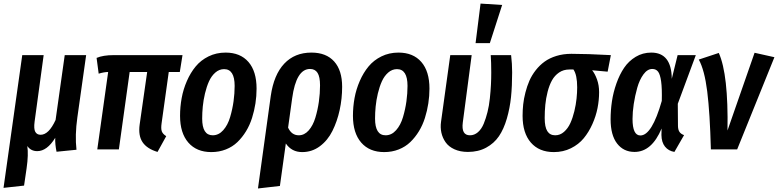

<svg xmlns="http://www.w3.org/2000/svg" viewBox="-32 -838 4364 1077"><path d="M401.9 -179.2Q387.7 -79.1 397 2L285.2 13.2Q276.4 -28.8 277.8 -64.9Q231.9 9.8 176.8 9.8Q141.1 9.8 121.1 -19Q128.4 28.8 117.2 106L103 203.1L-12.2 215.8L92.8 -528.8H212.9L162.1 -155.8Q156.7 -114.7 166 -98.4Q175.3 -82 195.8 -82Q241.7 -82 279.8 -165L331.1 -528.8H451.2Z M914.6 -434.1 874.5 -147Q870.1 -116.7 875.5 -101.6Q880.9 -86.4 900.4 -74.2L851.6 14.2Q792.5 -3.4 767.6 -40.5Q742.7 -77.6 751.5 -140.1L793.5 -434.1H695.3L634.8 0H513.7L574.7 -434.1Q552.2 -434.1 521.5 -424.8L509.8 -513.2Q545.9 -528.8 606.4 -528.8H991.7L976.6 -434.1Z M1153.3 15.1Q1070.8 15.1 1024.4 -38.3Q978 -91.8 978 -188Q978 -238.8 987.1 -288.1Q996.1 -337.4 1016.4 -383.8Q1036.6 -430.2 1065.7 -465.3Q1094.7 -500.5 1137.9 -521.7Q1181.2 -543 1233.4 -543Q1315.9 -543 1361.6 -490.5Q1407.2 -438 1407.2 -340.8Q1407.2 -299.3 1400.9 -258.1Q1394.5 -216.8 1381.8 -176.5Q1369.1 -136.2 1348.1 -101.8Q1327.1 -67.4 1299.8 -41Q1272.5 -14.6 1234.9 0.2Q1197.3 15.1 1153.3 15.1ZM1161.1 -79.1Q1194.8 -79.1 1220.2 -107.7Q1245.6 -136.2 1258.8 -180.9Q1272 -225.6 1278.1 -269.8Q1284.2 -314 1284.2 -356Q1284.2 -450.2 1225.1 -450.2Q1197.8 -450.2 1175.8 -430.9Q1153.8 -411.6 1140.4 -381.8Q1127 -352.1 1117.9 -314Q1108.9 -275.9 1105.5 -240.7Q1102.1 -205.6 1102.1 -172.9Q1102.1 -79.1 1161.1 -79.1Z M1714.8 -543Q1797.9 -543 1842.5 -493.2Q1887.2 -443.4 1887.2 -351.1Q1887.2 -284.7 1873.3 -220.9Q1859.4 -157.2 1832.8 -103.8Q1806.2 -50.3 1762.2 -17.6Q1718.3 15.1 1663.1 15.1Q1604 15.1 1571.3 -33.2L1538.1 205.1L1415 219.2L1486.8 -299.8Q1503.9 -418.9 1562.5 -481Q1621.1 -543 1714.8 -543ZM1644 -79.1Q1675.3 -79.1 1699.5 -106.4Q1723.6 -133.8 1736.8 -177.2Q1750 -220.7 1756.6 -267.1Q1763.2 -313.5 1763.2 -358.9Q1763.2 -407.2 1749.3 -429.2Q1735.4 -451.2 1707 -451.2Q1629.4 -451.2 1606.9 -287.1L1584 -122.1Q1603.5 -79.1 1644 -79.1Z M2123 15.1Q2040.5 15.1 1994.1 -38.3Q1947.8 -91.8 1947.8 -188Q1947.8 -238.8 1956.8 -288.1Q1965.8 -337.4 1986.1 -383.8Q2006.3 -430.2 2035.4 -465.3Q2064.5 -500.5 2107.7 -521.7Q2150.9 -543 2203.1 -543Q2285.6 -543 2331.3 -490.5Q2377 -438 2377 -340.8Q2377 -299.3 2370.6 -258.1Q2364.3 -216.8 2351.6 -176.5Q2338.9 -136.2 2317.9 -101.8Q2296.9 -67.4 2269.5 -41Q2242.2 -14.6 2204.6 0.2Q2167 15.1 2123 15.1ZM2130.9 -79.1Q2164.6 -79.1 2189.9 -107.7Q2215.3 -136.2 2228.5 -180.9Q2241.7 -225.6 2247.8 -269.8Q2253.9 -314 2253.9 -356Q2253.9 -450.2 2194.8 -450.2Q2167.5 -450.2 2145.5 -430.9Q2123.5 -411.6 2110.1 -381.8Q2096.7 -352.1 2087.6 -314Q2078.6 -275.9 2075.2 -240.7Q2071.8 -205.6 2071.8 -172.9Q2071.8 -79.1 2130.9 -79.1Z M2663.6 -817.9 2784.7 -810.1 2715.8 -596.2H2635.7ZM2835 -528.8Q2840.8 -480.5 2840.8 -432.1Q2840.8 -356 2834.5 -293.7Q2828.1 -231.4 2811 -172.6Q2793.9 -113.8 2766.6 -73.7Q2739.3 -33.7 2695.1 -9.8Q2650.9 14.2 2592.8 14.2Q2549.3 14.2 2516.8 -0.7Q2484.4 -15.6 2467.3 -40.3Q2450.2 -64.9 2443.8 -94.2Q2437.5 -123.5 2441.9 -154.8L2493.7 -528.8H2613.8L2564 -150.9Q2554.7 -79.1 2604 -79.1Q2628.9 -79.1 2648.9 -96.4Q2668.9 -113.8 2681.4 -144Q2693.8 -174.3 2702.6 -209.5Q2711.4 -244.6 2715.8 -286.6Q2720.2 -328.6 2721.9 -362.5Q2723.6 -396.5 2723.6 -431.2Q2723.6 -488.8 2720.7 -528.8Z M3074.7 15.1Q2992.2 15.1 2945.8 -38.3Q2899.4 -91.8 2899.4 -188Q2899.4 -220.7 2902.8 -252.4Q2906.2 -284.2 2915.3 -319.3Q2924.3 -354.5 2937.7 -385.3Q2951.2 -416 2973.1 -444.1Q2995.1 -472.2 3022.7 -492.2Q3050.3 -512.2 3088.9 -524.2Q3127.4 -536.1 3173.3 -536.1Q3259.8 -536.1 3394.5 -528.8L3376.5 -436L3289.6 -443.8Q3305.2 -424.8 3316.9 -392.3Q3328.6 -359.9 3328.6 -320.8Q3328.6 -276.9 3319.8 -231.9Q3311 -187 3291 -142.1Q3271 -97.2 3242.4 -62.5Q3213.9 -27.8 3170.4 -6.3Q3127 15.1 3074.7 15.1ZM3082.5 -79.1Q3109.9 -79.1 3131.8 -98.4Q3153.8 -117.7 3167.2 -147.2Q3180.7 -176.8 3189.7 -214.1Q3198.7 -251.5 3202.1 -284.9Q3205.6 -318.4 3205.6 -348.1Q3205.6 -418 3184.6 -448.2H3161.6Q3128.9 -448.2 3104 -431.2Q3079.1 -414.1 3064.2 -387.2Q3049.3 -360.4 3039.8 -323.2Q3030.3 -286.1 3026.9 -250.5Q3023.4 -214.8 3023.4 -175.8Q3023.4 -125.5 3038.1 -102.3Q3052.7 -79.1 3082.5 -79.1Z M3621.1 -543Q3734.9 -543 3736.3 -396L3769 -528.8H3871.1L3770 -255.9L3771 -130.9Q3771.5 -109.4 3779.8 -97.7Q3788.1 -85.9 3805.2 -80.1L3751 14.2Q3717.8 8.8 3698.2 -15.6Q3678.7 -40 3678.2 -81.1L3679.2 -117.2Q3624 14.2 3527.3 14.2Q3465.8 14.2 3429.4 -33Q3393.1 -80.1 3393.1 -168.9Q3393.1 -219.2 3400.6 -269.8Q3408.2 -320.3 3425.8 -370.1Q3443.4 -419.9 3469 -457.8Q3494.6 -495.6 3533.9 -519.3Q3573.2 -543 3621.1 -543ZM3627 -451.2Q3599.6 -451.2 3577.4 -420.9Q3555.2 -390.6 3542.5 -345.5Q3529.8 -300.3 3522.9 -254.4Q3516.1 -208.5 3516.1 -170.9Q3516.1 -78.1 3560.1 -78.1Q3625 -78.1 3680.2 -272Q3682.1 -341.8 3676.5 -381.6Q3670.9 -421.4 3659.2 -436.3Q3647.5 -451.2 3627 -451.2Z M4000 -541Q4054.2 -420.4 4048.8 -106L4200.7 -542L4312 -517.1L4103 0H3955.6Q3950.2 -204.6 3935.1 -325.2Q3919.9 -445.8 3887.7 -503.9Z"/></svg>

Font: Fira Sans Compressed Medium
Style: Italic
Weight: 500
Width: 3
Italic angle: -8°
Designer: Carrois Corporate & Edenspiekermann AG
Foundry: Carrois Corporate GbR & Edenspiekermann AG
Version: Version 4.203;PS 004.203;hotconv 1.0.88;makeotf.lib2.5.64775